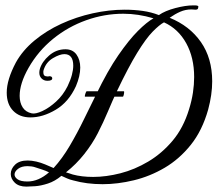

<svg xmlns="http://www.w3.org/2000/svg" viewBox="-20 -658 808 713"><path d="M78 35Q50 35 35 20.5Q20 6 20 -12Q20 -31 36 -46.5Q52 -62 83 -62Q90 -62 98 -61Q106 -60 115 -58Q132 -54 147.5 -47.5Q163 -41 179 -34Q211 -69 239 -116.5Q267 -164 291.5 -214.5Q316 -265 337 -307Q380 -396 419.5 -453Q459 -510 492 -543Q525 -576 550 -590Q493 -607 438 -607Q368 -607 300.5 -583Q233 -559 177.5 -514Q122 -469 86 -406Q53 -348 53 -302Q53 -277 64 -259.5Q75 -242 98 -237Q112 -234 137 -245.5Q162 -257 188 -280.5Q214 -304 231 -338Q242 -361 247 -380Q252 -399 252 -414Q252 -457 219 -457Q202 -457 176.5 -442Q151 -427 142 -398Q141 -396 141 -393.5Q141 -391 141 -389Q141 -377 149.5 -375Q158 -373 163 -375Q174 -375 174 -367Q174 -358 156 -358Q143 -358 134.5 -366.5Q126 -375 126 -388Q126 -392 126.5 -395Q127 -398 128 -402Q136 -429 162.5 -452Q189 -475 223 -475Q250 -475 264 -455.5Q278 -436 278 -407Q278 -376 262 -338Q235 -279 187 -250.5Q139 -222 93 -222Q53 -222 29 -246.5Q5 -271 5 -314Q5 -362 39 -426Q64 -471 108 -507.5Q152 -544 207.5 -569.5Q263 -595 324 -608.5Q385 -622 443 -622Q478 -622 510 -617.5Q542 -613 570 -602Q593 -618 631 -628Q669 -638 697 -638H705Q710 -638 714 -636.5Q718 -635 716 -630Q716 -622 706 -622Q703 -622 699 -622.5Q695 -623 691 -623Q669 -623 649.5 -614.5Q630 -606 610 -592Q684 -562 726 -502Q768 -442 768 -356Q768 -307 753 -251Q731 -173 688.5 -120Q646 -67 591.5 -35Q537 -3 477 11.5Q417 26 361 26Q302 26 252 12Q239 9 229 4.5Q219 0 208 -5Q184 15 158 23.5Q132 32 110.5 33.5Q89 35 78 35ZM326 -1Q374 -1 427 -14.5Q480 -28 530.5 -58Q581 -88 621 -135.5Q661 -183 682 -252Q692 -284 696.5 -314Q701 -344 701 -372Q701 -444 671.5 -497.5Q642 -551 589 -575Q572 -566 547 -540.5Q522 -515 489.5 -462Q457 -409 414 -319Q398 -285 381 -244.5Q364 -204 343 -163Q323 -124 293 -86Q263 -48 225 -18Q232 -16 238 -14Q244 -12 250 -10Q283 -1 326 -1ZM82 16Q123 16 162 -18Q150 -24 137.5 -28Q125 -32 113 -36Q105 -39 97 -40Q89 -41 82 -41Q60 -41 47 -31Q34 -21 34 -10Q34 0 45.5 8Q57 16 82 16ZM296 -299Q295 -299 295 -301Q295 -304 297.5 -311.5Q300 -319 302 -319H440Q441 -319 441 -316Q441 -312 439.5 -305.5Q438 -299 436 -299Z"/></svg>

Font: Gwendolyn
Style: Bold
Weight: 700
Designer: Robert E. Leuschke
Foundry: Robert E. Leuschke
Version: Version 1.010; ttfautohint (v1.8.3)